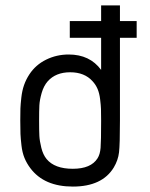

<svg xmlns="http://www.w3.org/2000/svg" viewBox="-20 -686 557 712"><path d="M234.9 -483.9Q313 -483.9 355 -426.8V-545.9H238.8V-607.9H355V-666H424.8V-607.9H486.8V-545.9H424.8V-238.8Q424.8 -150.4 421.4 -121.1Q418 -91.8 401.9 -64.9Q358.9 5.9 250 5.9Q144 5.9 92.8 -62Q79.1 -80.1 70.8 -100.3Q62.5 -120.6 59.6 -146.7Q56.6 -172.9 55.9 -189.2Q55.2 -205.6 55.2 -238.8Q55.2 -268.1 55.7 -283.2Q56.2 -298.3 59.1 -324.2Q62 -350.1 69.3 -370.8Q76.7 -391.6 88.9 -410.2Q112.3 -445.8 151.1 -464.8Q189.9 -483.9 234.9 -483.9ZM157.2 -384.8Q142.1 -367.7 134.5 -341.3Q127 -314.9 126 -295.4Q125 -275.9 125 -238.8Q125 -201.2 126 -182.1Q127 -163.1 133.3 -137.7Q139.6 -112.3 152.8 -96.2Q182.6 -60.1 250 -60.1Q317.4 -60.1 341.8 -99.1Q351.1 -113.8 353 -137.9Q355 -162.1 355 -238.8Q355 -267.6 354.5 -281.5Q354 -295.4 351.3 -317.9Q348.6 -340.3 341.8 -356.2Q335 -372.1 323.2 -384.8Q293.5 -418 240.2 -418Q187 -418 157.2 -384.8Z"/></svg>

Font: Gidolinya
Style: Regular
Weight: 400
Version: Version 1.0.3